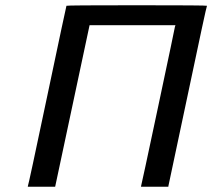

<svg xmlns="http://www.w3.org/2000/svg" viewBox="-20 -711 808 731"><path d="M86 -2Q88 -4 160 -346Q232 -688 233 -689Q233 -691 501 -691Q768 -691 768 -689Q766 -688 694 -346Q622 -4 621 -2V0H517V-2Q518 -3 582 -304.5Q646 -606 646 -609L648 -615H321L190 0H86Z"/></svg>

Font: MathJax_SansSerif
Style: Italic
Weight: 400
Version: Version 1.1